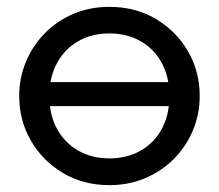

<svg xmlns="http://www.w3.org/2000/svg" viewBox="-20 -525 638 560"><path d="M100.5 -215.5V-285.5H499V-215.5ZM299 15Q223 15 163.5 -20.5Q104 -56 70 -115Q36 -174 36 -245Q36 -297.5 55.5 -344.5Q75 -391.5 110.5 -427.8Q146 -464 194 -484.5Q242 -505 299 -505Q375.5 -505 435 -469.5Q494.5 -434 528.5 -375Q562.5 -316 562.5 -245Q562.5 -192.5 543 -145.5Q523.5 -98.5 488 -62.5Q452.5 -26.5 404.5 -5.8Q356.5 15 299 15ZM299 -63Q350 -63 389.5 -85.2Q429 -107.5 451.5 -148.2Q474 -189 474 -245Q474 -301 451.5 -342Q429 -383 389.5 -405.2Q350 -427.5 299 -427.5Q248 -427.5 208.8 -405.2Q169.5 -383 146.8 -342Q124 -301 124 -245Q124 -189 146.8 -148.2Q169.5 -107.5 209 -85.2Q248.5 -63 299 -63Z"/></svg>

Font: Geologica Roman Light
Style: Regular
Weight: 300
Designer: Sindre Bremnes, Frode Helland
Foundry: Monokrom Skriftforlag AS
Version: Version 1.010;gftools[0.9.28]